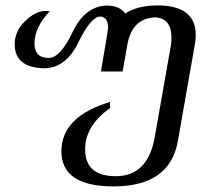

<svg xmlns="http://www.w3.org/2000/svg" viewBox="-20 -496 775 707"><path d="M397.9 190.4Q206.1 190.4 206.1 61Q206.1 -66.9 385.3 -120.6V-98.1Q293.5 -33.2 293.5 53.7Q293.5 152.8 406.2 152.8Q524.4 152.8 549.8 8.8L609.9 -332.5Q611.3 -345.7 611.3 -357.4Q611.3 -429.2 551.3 -432.1Q468.3 -429.2 449.7 -335.4L431.6 -232.9H351.6Q377.9 -384.3 377.9 -394.5Q377.9 -432.1 350.1 -435.1Q314.5 -435.1 268.6 -339.8Q222.7 -244.6 141.1 -244.6Q34.2 -247.6 34.2 -333Q34.2 -382.3 73 -418.9Q111.8 -455.6 146.5 -455.6L163.1 -454.6Q106.9 -394.5 106.9 -335.9Q106.9 -282.7 159.2 -282.7Q202.1 -282.7 247.1 -377.4Q292 -472.2 371.6 -475.6Q421.9 -475.1 440.9 -446.3Q484.9 -475.1 558.6 -476.1Q700.7 -476.1 700.7 -367.7Q700.7 -350.6 697.3 -331.1L634.8 23.9Q605.5 190.4 397.9 190.4Z"/></svg>

Font: Kelvinch
Style: Italic
Weight: 400
Italic angle: -10°
Designer: Paul James Miller
Foundry: High-Logic / Made with FontCreator
Version: Version 3.40;July 22, 2017;FontCreator 11.0.0.2388 64-bit